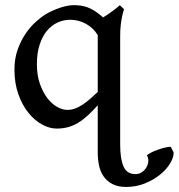

<svg xmlns="http://www.w3.org/2000/svg" viewBox="-20 -489 700 752"><path d="M244.1 -58.6Q259.8 -58.6 274.7 -64.2Q289.6 -69.8 304.2 -79.6Q318.8 -89.4 333.5 -102.1Q348.1 -114.7 362.8 -128.9V-351.6Q354.5 -365.2 342.8 -376.5Q331.1 -387.7 317.1 -395.5Q303.2 -403.3 287.4 -407.5Q271.5 -411.6 255.4 -411.6Q229.5 -411.6 205.8 -400.9Q182.1 -390.1 164.1 -368.7Q146 -347.2 135.3 -314.2Q124.5 -281.2 124.5 -236.8Q124.5 -195.3 135.7 -162.4Q147 -129.4 164.3 -106.2Q181.6 -83 202.9 -70.8Q224.1 -58.6 244.1 -58.6ZM362.8 -76.7Q343.3 -54.7 324.7 -37.6Q306.2 -20.5 287.1 -8.8Q268.1 2.9 247.3 8.8Q226.6 14.6 202.1 14.6Q174.3 14.6 145 -1.2Q115.7 -17.1 91.6 -46.9Q67.4 -76.7 52 -119.6Q36.6 -162.6 36.6 -216.8Q36.6 -259.8 49.3 -295.2Q62 -330.6 80.8 -357.9Q99.6 -385.3 121.1 -404.3Q142.6 -423.3 159.7 -433.6Q187.5 -449.7 217 -459.2Q246.6 -468.8 269 -468.8Q282.7 -468.8 295.9 -467Q309.1 -465.3 323 -460.2Q336.9 -455.1 351.8 -445.6Q366.7 -436 383.8 -420.9Q392.6 -425.8 402.1 -432.4Q411.6 -439 420.7 -445.6Q429.7 -452.1 437.3 -458.3Q444.8 -464.4 449.2 -468.8L465.8 -453.1Q461.4 -439.9 458 -423.8Q455.1 -409.7 452.9 -390.9Q450.7 -372.1 450.7 -350.1V77.6Q450.7 133.8 463.9 163.3Q477.1 192.9 510.3 192.9Q522 192.9 531.2 188Q540.5 183.1 547.1 175.5Q553.7 168 557.4 158.4Q561 148.9 561 139.6Q561 128.4 555.2 119.6Q559.6 114.7 572 108.4Q584.5 102.1 599.4 96.9Q614.3 91.8 628.2 88.6Q642.1 85.4 648.9 85.9L660.2 108.4Q660.2 128.4 645.8 151.9Q631.3 175.3 606.2 195.6Q581.1 215.8 547.1 229.5Q513.2 243.2 474.1 243.2Q441.9 243.2 420.4 231.9Q398.9 220.7 386 202.1Q373 183.6 367.9 159.2Q362.8 134.8 362.8 108.4Z"/></svg>

Font: Gentium Book Basic
Style: Regular
Weight: 400
Designer: J. Victor Gaultney and Annie Olsen
Foundry: SIL International
Version: Version 1.102; 2013; Maintenance release